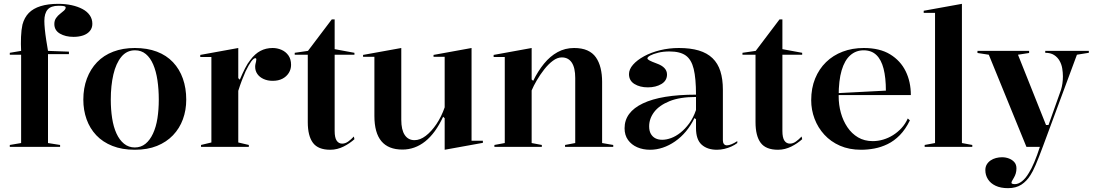

<svg xmlns="http://www.w3.org/2000/svg" viewBox="-20 -765 5710 1000"><path d="M31 0V-10L90 -20V-480H31V-490L90 -500Q88 -536 89.5 -573Q91 -610 97 -637Q107 -674 130 -697.5Q153 -721 191.5 -733Q230 -745 283 -745Q321 -745 353 -738Q385 -731 409.5 -718Q434 -705 447.5 -685.5Q461 -666 461 -641Q461 -619 448 -603.5Q435 -588 413 -580.5Q391 -573 363 -573Q321 -573 292 -590Q263 -607 263 -640Q263 -658 272 -671Q281 -684 293 -693Q305 -702 313.5 -710Q322 -718 322 -726Q322 -731 314 -733Q306 -735 285 -735Q245 -735 228 -715Q211 -695 211 -656Q211 -639 213.5 -613Q216 -587 220.5 -558Q225 -529 230 -500L339 -496V-483H230V-20L293 -10V0Z M682 -515Q747 -515 797 -496Q847 -477 881 -441Q915 -405 932.5 -355.5Q950 -306 950 -246Q950 -191 932.5 -143.5Q915 -96 881 -60.5Q847 -25 797.5 -5Q748 15 682 15Q616 15 565.5 -5Q515 -25 481.5 -60.5Q448 -96 431 -143.5Q414 -191 414 -246Q414 -306 432.5 -355.5Q451 -405 485.5 -441Q520 -477 570 -496Q620 -515 682 -515ZM683 -503Q640 -503 612 -469Q584 -435 570.5 -377Q557 -319 557 -246Q557 -195 564 -149.5Q571 -104 586.5 -70Q602 -36 626 -16.5Q650 3 682 3Q714 3 737.5 -16Q761 -35 777 -69.5Q793 -104 800 -149Q807 -194 807 -246Q807 -300 800 -347Q793 -394 778 -429Q763 -464 739.5 -483.5Q716 -503 683 -503Z M1027 0V-10L1081 -23V-468H1023V-479L1221 -515V-358L1229 -350Q1243 -383 1256.5 -409.5Q1270 -436 1284 -453Q1308 -485 1336.5 -500Q1365 -515 1400 -515Q1424 -515 1446 -505.5Q1468 -496 1482 -476.5Q1496 -457 1496 -427Q1496 -404 1484 -385Q1472 -366 1451 -355Q1430 -344 1400 -344Q1374 -344 1353 -353.5Q1332 -363 1320.5 -379.5Q1309 -396 1309 -417Q1309 -425 1310.5 -431.5Q1312 -438 1313.5 -444Q1315 -450 1315 -455Q1315 -462 1310 -462Q1301 -462 1288.5 -445Q1276 -428 1259 -393Q1250 -373 1240 -347Q1230 -321 1221 -292V-23L1276 -10V0Z M1700 15Q1637 15 1610 -21Q1583 -57 1583 -129V-480H1515V-490L1584 -500L1708 -664H1723V-509L1826 -490V-480H1723V-83Q1723 -48 1733.5 -32.5Q1744 -17 1762 -17Q1778 -17 1793 -27.5Q1808 -38 1823 -54L1826 -40Q1815 -30 1800.5 -20Q1786 -10 1770 -2Q1754 6 1736.5 10.5Q1719 15 1700 15Z M2076 14Q2003 14 1966.5 -29.5Q1930 -73 1930 -161V-469H1871V-479L2070 -515V-141Q2070 -89 2088 -62Q2106 -35 2139 -35Q2168 -35 2197.5 -57.5Q2227 -80 2253 -118.5Q2279 -157 2296 -206V-469H2238V-479L2436 -515V-32H2495V-21L2296 15V-149L2288 -157Q2248 -71 2194.5 -28.5Q2141 14 2076 14Z M3174 -10V0H2923V-10L2976 -20V-359Q2976 -412 2958 -439Q2940 -466 2906 -466Q2883 -466 2859.5 -448.5Q2836 -431 2814.5 -403.5Q2793 -376 2776 -347Q2759 -318 2749 -294V-20L2802 -10V0H2555V-10L2609 -20V-468H2551V-479L2749 -515V-351L2757 -344Q2782 -395 2813.5 -433.5Q2845 -472 2884 -493.5Q2923 -515 2970 -515Q3011 -515 3039 -502.5Q3067 -490 3083.5 -466.5Q3100 -443 3108 -410.5Q3116 -378 3116 -339V-20Z M3516 -515Q3576 -515 3619.5 -502Q3663 -489 3691 -462Q3719 -435 3732 -394Q3745 -353 3745 -298V-34Q3745 -22 3750.5 -15Q3756 -8 3766 -8Q3776 -8 3790.5 -14Q3805 -20 3820 -30V-20Q3807 -10 3789.5 -2Q3772 6 3752.5 10.5Q3733 15 3714 15Q3664 15 3634.5 -11.5Q3605 -38 3605 -98Q3605 -114 3605 -121.5Q3605 -129 3605 -133.5Q3605 -138 3605 -144L3597 -150Q3578 -111 3552.5 -80.5Q3527 -50 3496 -28.5Q3465 -7 3432 4Q3399 15 3366 15Q3329 15 3299 2Q3269 -11 3251 -36Q3233 -61 3233 -97Q3233 -181 3328.5 -226.5Q3424 -272 3605 -272Q3605 -357 3593 -406Q3581 -455 3551.5 -476Q3522 -497 3467 -497Q3434 -497 3408 -490.5Q3382 -484 3367 -476Q3352 -468 3352 -461Q3352 -456 3363 -450Q3374 -444 3401 -434Q3454 -415 3454 -377Q3454 -345 3425 -327.5Q3396 -310 3354 -310Q3313 -310 3284.5 -327.5Q3256 -345 3256 -379Q3256 -404 3277 -428Q3298 -452 3334.5 -472Q3371 -492 3418 -503.5Q3465 -515 3516 -515ZM3605 -260Q3521 -260 3467 -238Q3413 -216 3387 -181.5Q3361 -147 3361 -107Q3361 -83 3370 -67.5Q3379 -52 3394 -44.5Q3409 -37 3429 -37Q3451 -37 3475.5 -46Q3500 -55 3524 -74Q3548 -93 3569.5 -122Q3591 -151 3605 -192Z M4032 15Q3969 15 3942 -21Q3915 -57 3915 -129V-480H3847V-490L3916 -500L4040 -664H4055V-509L4158 -490V-480H4055V-83Q4055 -48 4065.5 -32.5Q4076 -17 4094 -17Q4110 -17 4125 -27.5Q4140 -38 4155 -54L4158 -40Q4147 -30 4132.5 -20Q4118 -10 4102 -2Q4086 6 4068.5 10.5Q4051 15 4032 15Z M4479 -515Q4562 -515 4616 -482Q4670 -449 4697 -394Q4724 -339 4724 -270H4345V-280L4594 -293Q4594 -360 4582 -407Q4570 -454 4544.5 -478.5Q4519 -503 4478 -503Q4438 -503 4408.5 -477Q4379 -451 4363.5 -398.5Q4348 -346 4348 -264Q4348 -219 4359.5 -177.5Q4371 -136 4393.5 -102.5Q4416 -69 4449 -49.5Q4482 -30 4526 -30Q4553 -30 4580 -38Q4607 -46 4631 -61Q4655 -76 4675 -97.5Q4695 -119 4708 -148L4719 -138Q4696 -91 4666.5 -61Q4637 -31 4603 -14.5Q4569 2 4534 8.5Q4499 15 4465 15Q4403 15 4355 -6Q4307 -27 4273.5 -63.5Q4240 -100 4222.5 -146.5Q4205 -193 4205 -243Q4205 -306 4225.5 -356Q4246 -406 4282.5 -441.5Q4319 -477 4369 -496Q4419 -515 4479 -515Z M4990 -20 5044 -10V0H4796V-10L4850 -20V-698H4791V-709L4990 -745Z M5230 215Q5192 215 5165.5 202.5Q5139 190 5125.5 168.5Q5112 147 5112 121Q5112 104 5119.5 91.5Q5127 79 5139.5 70.5Q5152 62 5167.5 58Q5183 54 5199 54Q5218 54 5235 60.5Q5252 67 5263 79.5Q5274 92 5274 112Q5274 126 5270.5 138Q5267 150 5261 160Q5255 170 5251.5 176.5Q5248 183 5248 187Q5248 194 5266 194Q5284 194 5303 179Q5322 164 5339 135Q5352 115 5367 79.5Q5382 44 5396 0H5326L5130 -480L5071 -489V-500H5340V-489L5282 -480L5428 -114H5441L5506 -297Q5511 -313 5513.5 -331Q5516 -349 5516 -367Q5516 -387 5512.5 -408.5Q5509 -430 5498.5 -448.5Q5488 -467 5470 -478.5Q5452 -490 5424 -490V-500H5651V-490L5589 -480L5411 0Q5390 57 5374 94Q5358 131 5347 147Q5328 178 5300 196.5Q5272 215 5230 215Z"/></svg>

Font: Kalnia Thin Medium
Style: Regular
Weight: 500
Version: Version 1.105